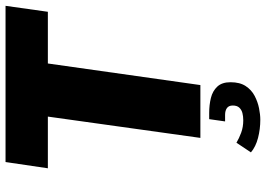

<svg xmlns="http://www.w3.org/2000/svg" viewBox="-150 -576 937 676"><g transform="rotate(-90 318.0 -237.5)"><path d="M171 0 246 -537H64L86 -686H636L615 -537H433L357 0ZM235 211Q202 211 171 203Q140 195 120 178L154 127Q169 136 189 143.5Q209 151 233 151Q247 151 258.5 148Q270 145 277.5 137Q285 129 285 114Q285 100 276 93.5Q267 87 252 87H229L237 31H259Q287 31 311.5 37Q336 43 351.5 59.5Q367 76 367 106Q367 139 353.5 159.5Q340 180 319 191Q298 202 275.5 206.5Q253 211 235 211Z"/></g></svg>

Font: Chivo Mono Medium ExtraBold
Style: Italic
Weight: 800
Italic angle: -8.05°
Monospace: yes
Version: Version 1.008